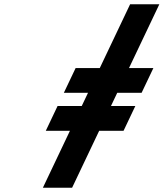

<svg xmlns="http://www.w3.org/2000/svg" viewBox="-20 -880 767 900"><path d="M392.6 -445 363.1 -383H249.8L194.7 -267H307.9L181 0H318L444.9 -267H559.2L614.3 -383H500.1L529.6 -445H643.8L699 -561H584.7L726.9 -860H589.9L447.7 -561H334.5L279.3 -445Z"/></svg>

Font: Hussar
Style: BdSuprExtOblFive
Weight: 700
Foundry: Cannot Into Space Fonts
Version: Version 2.00